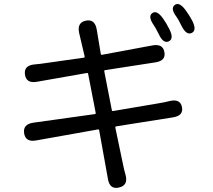

<svg xmlns="http://www.w3.org/2000/svg" viewBox="-20 -865 1040 939"><path d="M562 52Q517 63 508 11L465 -228Q464 -233 459 -232L156 -178Q105 -169 98 -213Q91 -257 143 -265L444 -307Q449 -308 448 -313L411 -504Q410 -509 405 -508L160 -465Q108 -456 102 -501Q96 -545 149 -550Q175 -552 200 -556L390 -583Q395 -584 394 -589L367 -704Q356 -755 400 -764Q444 -773 453 -721L473 -601Q474 -596 479 -597L726 -643Q777 -652 784 -610Q792 -568 740 -560L494 -522Q489 -521 490 -516L527 -326Q528 -321 533 -322L757 -360Q782 -364 806 -370L810 -371Q862 -383 870 -341Q878 -299 826 -291L548 -247Q543 -246 544 -241L582 -59Q587 -34 594 -10Q608 42 562 52ZM806 -663Q779 -650 757 -697Q740 -731 732 -742Q702 -785 725 -801Q747 -817 777 -775Q793 -753 808 -723Q832 -676 806 -663ZM918 -704Q892 -691 868 -738Q852 -771 843 -783Q812 -824 835 -841Q857 -857 888 -815Q910 -784 920 -764Q944 -717 918 -704Z"/></svg>

Font: Resource Han Rounded KR
Style: Regular
Weight: 400
Designer: Cyano Hao (round all glyphs); Ryoko NISHIZUKA 西塚涼子 (kana, bopomofo & ideographs); Paul D. Hunt (Latin, Greek & Cyrillic)
Foundry: Cyano Hao
Version: 0.990